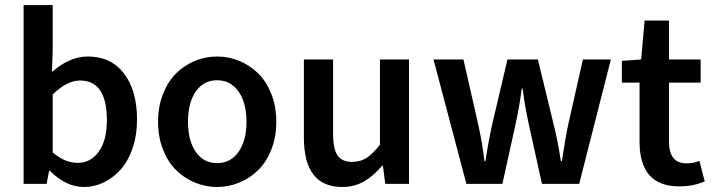

<svg xmlns="http://www.w3.org/2000/svg" viewBox="-20 -726 2816 758"><path d="M311 12.2Q240.7 12.2 176.8 -51.8H173.8L164.1 0H73.2V-706.1H188V-523.9L185.1 -441.9Q254.4 -502.9 327.1 -502.9Q418.5 -502.9 469.7 -435.5Q521 -368.2 521 -253.9Q521 -192.4 503.7 -141.4Q486.3 -90.3 456.8 -57.1Q427.2 -23.9 389.6 -5.9Q352.1 12.2 311 12.2ZM401.9 -252Q401.9 -408.2 295.9 -408.2Q244.6 -408.2 188 -353V-124Q236.3 -83 287.1 -83Q337.9 -83 369.9 -127.2Q401.9 -171.4 401.9 -252Z M836.9 12.2Q791 12.2 749 -5.4Q707 -22.9 674.8 -54.9Q642.6 -86.9 623.3 -136.2Q604 -185.5 604 -245.1Q604 -304.7 623.3 -354.2Q642.6 -403.8 674.8 -435.8Q707 -467.8 749 -485.4Q791 -502.9 836.9 -502.9Q883.3 -502.9 925.3 -485.4Q967.3 -467.8 999.8 -435.8Q1032.2 -403.8 1051.5 -354.2Q1070.8 -304.7 1070.8 -245.1Q1070.8 -185.5 1051.5 -136.2Q1032.2 -86.9 999.8 -54.9Q967.3 -22.9 925.3 -5.4Q883.3 12.2 836.9 12.2ZM836.9 -82Q890.6 -82 921.9 -126.5Q953.1 -170.9 953.1 -245.1Q953.1 -319.8 921.9 -364.5Q890.6 -409.2 836.9 -409.2Q783.7 -409.2 752.9 -364.7Q722.2 -320.3 722.2 -245.1Q722.2 -170.9 752.9 -126.5Q783.7 -82 836.9 -82Z M1331.1 12.2Q1179.7 12.2 1179.7 -183.1V-491.2H1294.9V-198.2Q1294.9 -138.2 1312.5 -112.5Q1330.1 -86.9 1370.6 -86.9Q1402.3 -86.9 1427 -102.5Q1451.7 -118.2 1480 -154.8V-491.2H1594.7V0H1501L1491.7 -71.8H1488.8Q1454.1 -30.8 1416.3 -9.3Q1378.4 12.2 1331.1 12.2Z M1821.3 0 1691.4 -491.2H1809.6L1867.7 -235.8Q1884.3 -162.1 1892.6 -89.8H1896.5Q1908.2 -168.5 1923.3 -235.8L1983.4 -491.2H2103.5L2165.5 -235.8Q2182.1 -171.4 2194.3 -89.8H2198.2Q2213.4 -189.5 2223.6 -235.8L2281.2 -491.2H2391.6L2266.6 0H2119.6L2069.3 -228Q2051.8 -306.2 2043.5 -376H2039.6Q2031.2 -306.2 2013.7 -228L1963.4 0Z M2661.1 9.8Q2504.9 9.8 2504.9 -167V-399.9H2435.1V-485.8L2511.2 -491.2L2524.9 -645H2621.1V-491.2H2746.1V-399.9H2621.1V-167Q2621.1 -81.1 2689.9 -81.1Q2718.3 -81.1 2741.2 -90.8L2762.2 -9.8Q2717.3 9.8 2661.1 9.8Z"/></svg>

Font: Source Sans 3 Semibold
Style: Regular
Weight: 600
Designer: Paul D. Hunt
Foundry: Adobe
Version: Version 3.052;hotconv 1.1.0;makeotfexe 2.6.0